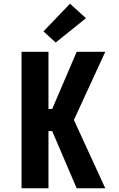

<svg xmlns="http://www.w3.org/2000/svg" viewBox="-20 -1014 640 1034"><path d="M96 0V-735H241V-427H261L393 -735H547L378 -368L547 0H393L261 -308H241V0ZM280 -785 214 -845 357 -994 443 -916Z"/></svg>

Font: Iosevka Curly Heavy Extended
Style: Regular
Weight: 900
Width: 7
Monospace: yes
Designer: Belleve Invis
Foundry: Belleve Invis
Version: Version 11.1.0; ttfautohint (v1.8.3)